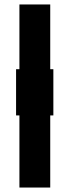

<svg xmlns="http://www.w3.org/2000/svg" viewBox="-20 -680 312 860"><path d="M52 -370H219V-163H52ZM67 160V-660H205V160Z"/></svg>

Font: Bricolage Grotesque 48pt Condensed ExtraBold ExtraBold
Style: Regular
Weight: 800
Version: Version 1.000;gftools[0.9.30]